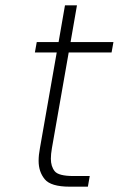

<svg xmlns="http://www.w3.org/2000/svg" viewBox="-20 -701 446 721"><path d="M238 -504 175 -145Q171 -122 171 -105Q171 -76 185.5 -58Q200 -40 256 -40H317L310 0H242Q171 0 148 -28Q125 -56 125 -97Q125 -119 130 -145L193 -504H111L118 -543H200L224 -681H269L245 -543H406L399 -504Z"/></svg>

Font: Fz Poppins ExtLt
Style: Italic
Weight: 200
Italic angle: -10°
Designer: Ninad Kale (Devanagari), Jonny Pinhorn (Latin)
Foundry: Indian Type Foundry
Version: Vit hóa bi Vntype.Com & FontZin.Com